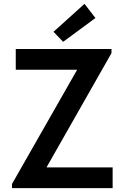

<svg xmlns="http://www.w3.org/2000/svg" viewBox="-20 -973 645 993"><path d="M42 -21.5 377.9 -610.4V-612.3H61.5V-719.7H556.6V-698.2L221.7 -109.4V-107.4H562.5V0H42ZM256.8 -808.6 417 -953.1 473.6 -879.9 306.6 -756.8Z"/></svg>

Font: Reddit Sans Fudge SemiBold
Style: Regular
Weight: 600
Designer: Stephen Hutchings
Foundry: Reddit
Version: Version 1.011